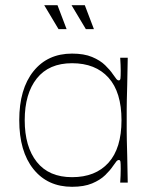

<svg xmlns="http://www.w3.org/2000/svg" viewBox="-20 -702 594 738"><path d="M257 16Q163 16 108.5 -52Q54 -120 54 -240Q54 -360 108.5 -428Q163 -496 257 -496Q303 -496 334 -483Q365 -470 384 -451.5Q403 -433 413 -418Q424 -402 428 -397.5Q432 -393 437 -393Q442 -393 443 -400.5Q444 -408 444 -430Q444 -439 443.5 -452.5Q443 -466 442 -480H471Q470 -414 469 -376.5Q468 -339 467.5 -317.5Q467 -296 467 -280Q467 -264 467 -240Q467 -216 467 -200Q467 -184 467.5 -162.5Q468 -141 469 -103.5Q470 -66 471 0H442Q443 -14 443.5 -28Q444 -42 444 -53Q444 -73 443 -80Q442 -87 437 -87Q432 -87 428 -82.5Q424 -78 413 -62Q403 -47 384 -28.5Q365 -10 334 3Q303 16 257 16ZM257 -21Q347 -21 397 -76.5Q447 -132 447 -240Q447 -348 397 -403.5Q347 -459 257 -459Q168 -459 121.5 -400.5Q75 -342 75 -240Q75 -138 121.5 -79.5Q168 -21 257 -21ZM310 -590 255 -682H306L341 -590ZM205 -590 150 -682H201L236 -590Z"/></svg>

Font: Ojuju ExtraLight
Style: Regular
Weight: 200
Designer: Chisaokwu Joboson, Mirko Velimirovic
Foundry: Udi Foundry
Version: Version 1.000